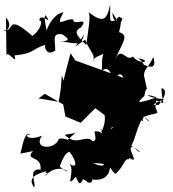

<svg xmlns="http://www.w3.org/2000/svg" viewBox="-59 -789 779 866"><path d="M246 -158C259 -155 215 -172 205 -160C188 -112 88 -115 130 -177C60 -149 48 -189 79 -181C51 -205 40 -118 33 -96L92 -108C83 -118 93 -32 93 -111C46 -62 131 -92 124 -24C63 -30 106 33 95 57C54 0 136 -10 160 -21C122 -6 178 -14 143 4C126 22 188 -58 250 -15C234 -19 222 -25 203 -46C207 3 216 -92 254 -105C289 -60 290 -25 255 -50C282 -16 230 70 283 8C304 63 306 29 326 3C270 12 332 19 335 33C374 47 349 -14 352 20C440 33 441 -29 438 -81C486 -77 495 -95 396 -79C432 -35 396 -36 362 -53C455 -54 434 -19 463 -5C505 -46 500 -72 522 -72C491 -92 525 -57 523 -77C581 -41 500 -133 544 -126C581 -86 584 -104 533 -131C558 -179 551 -197 589 -268C604 -239 647 -221 570 -280C590 -309 517 -269 588 -242C566 -272 651 -272 651 -282C631 -339 645 -276 645 -336C695 -322 673 -306 669 -390C668 -394 713 -386 657 -316C629 -314 619 -316 683 -342C625 -342 565 -376 649 -350C554 -319 557 -324 592 -356C602 -422 612 -344 590 -450C593 -480 611 -485 633 -532C648 -474 619 -482 567 -507C579 -442 618 -489 564 -526C630 -516 577 -491 540 -534C510 -507 483 -590 460 -514C479 -581 533 -629 478 -644C498 -724 480 -724 463 -697C485 -710 451 -672 448 -732C487 -662 493 -698 492 -709C424 -684 440 -682 438 -769C422 -695 406 -683 335 -738C354 -729 342 -679 330 -586C282 -633 273 -648 307 -666C345 -719 268 -668 272 -701C237 -709 185 -655 226 -731C241 -736 183 -739 151 -652C134 -735 148 -718 148 -718C183 -667 123 -738 118 -697C138 -697 121 -650 87 -627C-32 -731 7 -647 -37 -653C-52 -637 10 -662 -32 -710L-30 -534C-32 -574 24 -487 6 -539C96 -547 81 -567 148 -588C137 -589 147 -530 190 -561C191 -608 173 -642 222 -634C234 -624 274 -607 214 -600C263 -604 306 -568 320 -633C292 -585 246 -555 325 -610C354 -540 368 -555 362 -510C349 -539 455 -547 424 -574C392 -539 405 -496 399 -466C429 -505 458 -442 440 -407C459 -424 477 -482 498 -438C426 -464 354 -490 281 -516L259 -549L227 -425L220 -450L215 -388L206 -330L115 -345L143 -366L226 -318L236 -264L305 -235L371 -301L417 -267L405 -293C419 -269 420 -219 384 -171C423 -219 364 -234 426 -150C444 -182 437 -223 451 -214C388 -157 413 -203 367 -196C379 -150 362 -138 377 -163C370 -167 367 -144 358 -154C325 -184 286 -126 233 -181L280 -189Z"/></svg>

Font: Hussar Lance
Style: ExBd
Weight: 700
Foundry: Cannot Into Space Fonts, PlusOne Fonts
Version: Version 2.270